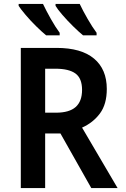

<svg xmlns="http://www.w3.org/2000/svg" viewBox="-20 -958 640 978"><path d="M86 0V-714H268Q394 -714 459 -659.5Q524 -605 524 -505Q524 -427 489 -380Q454 -333 398 -308L579 0H445L288 -278H210V0ZM265 -384Q333 -384 365.5 -413Q398 -442 398 -500Q398 -559 364.5 -583.5Q331 -608 262 -608H210V-384ZM403 -778Q381 -796 352 -824.5Q323 -853 298 -882Q273 -911 263 -928V-938H386Q402 -904 426.5 -861.5Q451 -819 472 -791V-778ZM215 -778Q193 -796 164 -824.5Q135 -853 110.5 -882Q86 -911 75 -928V-938H199Q215 -904 239 -861.5Q263 -819 284 -791V-778Z"/></svg>

Font: Noto Sans Mono SemiBold
Style: Regular
Weight: 600
Designer: Monotype Design Team
Foundry: Monotype Imaging Inc.
Version: Version 2.014; ttfautohint (v1.8.4.7-5d5b)